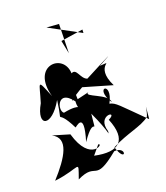

<svg xmlns="http://www.w3.org/2000/svg" viewBox="-174 -864 879 1015"><g transform="rotate(-20 265.5 -356.5)"><path d="M253 -89C287 -87 184 -11 133 -189L39 -217C119 -176 63 -85 -27 14C124 -4 130 -57 93 50C217 -10 163 103 320 -26C395 -32 361 61 328 -45C421 -93 494 -99 544 -137C559 -165 563 -250 552 -122C426 -246 417 -263 382 -271C442 -381 328 -382 397 -274C397 -323 262 -349 298 -366L218 -347C211 -280 254 -331 140 -308C108 -329 151 -455 233 -321C229 -484 235 -512 203 -350C215 -374 366 -449 276 -402L437 -355C369 -490 500 -481 403 -476C492 -524 490 -525 318 -435C283 -446 282 -509 249 -490C245 -611 57 -601 111 -412C63 -530 76 -506 42 -397C-24 -282 58 -258 129 -384C108 -222 98 -361 171 -214C170 -209 249 -293 197 -122C289 -258 257 -111 274 -254C333 -128 322 -106 326 -137C293 -238 420 -226 350 -192C404 -60 345 -11 212 -40ZM276 -758 272 -595 257 -669 382 -688 381 -669 207 -763Z"/></g></svg>

Font: Asimov Silicon
Style: Regular
Weight: 400
Designer: Google
Version: Version 2.000980; 2014